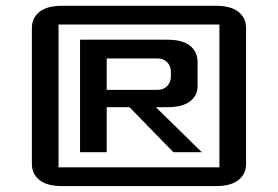

<svg xmlns="http://www.w3.org/2000/svg" viewBox="-20 -630 941 650"><path d="M513.7 -325.7Q533.2 -325.7 545.9 -338.6Q558.6 -351.6 558.6 -371.1V-386.7Q558.6 -406.7 545.9 -419.4Q533.2 -432.1 513.7 -432.1H341.3V-325.7ZM190.4 -610.4H710.4Q761.7 -610.4 787.4 -589.8Q813 -569.3 813 -534.7V-75.7Q813 -41 787.4 -20.5Q761.7 0 710.4 0H190.4Q139.2 0 113.5 -20.5Q87.9 -41 87.9 -75.7V-534.7Q87.9 -569.3 113.5 -589.8Q139.2 -610.4 190.4 -610.4ZM722.7 -546.9H178.2V-63.5H722.7ZM566.9 -114.7 418.5 -267.1H341.3V-114.7H251V-495.6H546.4Q598.1 -495.6 623.5 -475.1Q648.9 -454.6 648.9 -419.9V-337.9Q648.9 -306.6 623.3 -286.9Q597.7 -267.1 546.4 -267.1H507.8L663.1 -114.7Z"/></svg>

Font: Squarish Sans CT
Style: Regular
Weight: 400
Version: Version 0.9